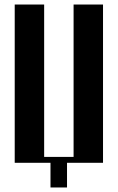

<svg xmlns="http://www.w3.org/2000/svg" viewBox="-20 -719 520 848"><path d="M45 -699H175V-26H305V-699H435V0H276V109H203V0H45Z"/></svg>

Font: Moniqa Black Heading
Style: Regular
Weight: 900
Designer: Rajesh Rajput
Foundry: Rajesh Rajput
Version: Version 1.000